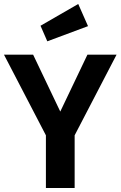

<svg xmlns="http://www.w3.org/2000/svg" viewBox="-28 -942 604 962"><path d="M346 0H202V-264L-8 -668H138L274 -383L410 -668H556L346 -264ZM413 -811 209 -735 175 -813 364 -922Z"/></svg>

Font: Rambla
Style: Bold
Weight: 700
Designer: Martin Sommaruga
Foundry: Martin Sommaruga
Version: Version 1.001